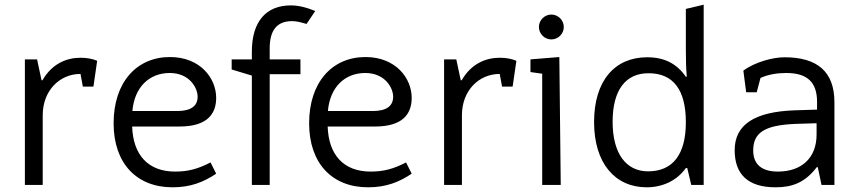

<svg xmlns="http://www.w3.org/2000/svg" viewBox="-20 -788 3656 818"><path d="M86 0H162V-297C162 -402 234 -473 323 -473L333 -419H378L394 -529C375 -537 352 -542 323 -542C263 -542 201 -516 161 -446H157L138 -535H86Z M715 10C792 10 847 -12 901 -48L877 -96C823 -68 781 -57 726 -57C611 -57 547 -128 543 -249H745C862 -249 901 -302 901 -371C901 -455 833 -545 704 -545C561 -545 464 -436 464 -263C464 -92 562 10 715 10ZM544 -315C553 -418 617 -477 703 -477C788 -477 822 -413 822 -376C822 -336 793 -315 735 -315Z M1053 0H1129V-472H1260V-535H1129V-582C1129 -654 1156 -698 1224 -698C1246 -698 1265 -692 1286 -686L1323 -741C1288 -756 1252 -765 1219 -765C1116 -765 1053 -699 1053 -568V-535H967V-492L1053 -466Z M1548 10C1625 10 1680 -12 1734 -48L1710 -96C1656 -68 1614 -57 1559 -57C1444 -57 1380 -128 1376 -249H1578C1695 -249 1734 -302 1734 -371C1734 -455 1666 -545 1537 -545C1394 -545 1297 -436 1297 -263C1297 -92 1395 10 1548 10ZM1377 -315C1386 -418 1450 -477 1536 -477C1621 -477 1655 -413 1655 -376C1655 -336 1626 -315 1568 -315Z M1872 0H1948V-297C1948 -402 2020 -473 2109 -473L2119 -419H2164L2180 -529C2161 -537 2138 -542 2109 -542C2049 -542 1987 -516 1947 -446H1943L1924 -535H1872Z M2290 0H2369L2363 -545L2240 -535V-481L2290 -474ZM2276 -673C2276 -644 2300 -620 2329 -620C2358 -620 2382 -644 2382 -673C2382 -702 2358 -726 2329 -726C2300 -726 2276 -702 2276 -673Z M2735 10C2801 10 2863 -17 2902 -72H2908L2925 0H2978V-768L2902 -750V-575C2902 -534 2903 -494 2906 -461H2902C2864 -516 2812 -544 2737 -544C2599 -544 2511 -444 2511 -268C2511 -92 2601 10 2735 10ZM2741 -58C2648 -58 2590 -133 2590 -269C2590 -408 2648 -476 2743 -476C2850 -476 2902 -403 2902 -268V-267C2902 -132 2848 -58 2741 -58Z M3535 0V-352C3535 -484 3461 -544 3322 -544C3272 -544 3195 -523 3147 -487L3159 -395H3204L3220 -456C3256 -472 3295 -477 3330 -477C3419 -477 3461 -438 3461 -354V-321L3366 -318C3193 -312 3110 -256 3110 -148C3110 -47 3165 10 3284 10C3354 10 3409 -9 3460 -76H3464L3480 0ZM3294 -57C3225 -57 3189 -88 3189 -147C3189 -222 3236 -254 3365 -260L3459 -263V-215C3459 -115 3395 -57 3294 -57Z"/></svg>

Font: Frost Regular
Style: Regular
Weight: 400
Designer: Lee Frost
Foundry: Lee Frost for Ice Communication Norge AS
Version: Version 2.011;hotconv 1.0.107;makeotfexe 2.5.65593